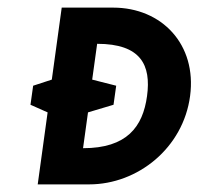

<svg xmlns="http://www.w3.org/2000/svg" viewBox="-20 -484 521 504"><path d="M366 -232C355 -151 313 -95 198 -95L211 -189L278 -209L285 -259L222 -275L235 -369C350 -369 377 -313 366 -232ZM116 -275 67 -259 60 -209 105 -189 79 0H214C342 0 461 -96 479 -232C497 -367 405 -464 277 -464H142Z"/></svg>

Font: Hussar Tani
Style: Kurs
Weight: 700
Foundry: Cannot Into Space Fonts
Version: Version 0.92